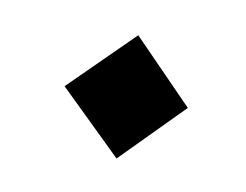

<svg xmlns="http://www.w3.org/2000/svg" viewBox="-35 -330 316 247"><g transform="rotate(10 122.5 -206.5)"><path d="M208 -206 129 -126 47 -206 129 -287Z"/></g></svg>

Font: Mirza SemiBold
Style: Regular
Weight: 600
Designer: Arabic design by Kourosh Beigpour, Latin design by Eduardo Tunni, engineering by Lasse Fister
Version: Version 1.0010g